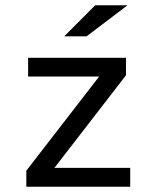

<svg xmlns="http://www.w3.org/2000/svg" viewBox="-20 -710 590 730"><path d="M475.1 0H80.1V-61L356.9 -418.9H86.9V-490.2H459V-423.8L187 -71.8H475.1ZM464.8 -689.9 309.1 -571.8H224.1L341.8 -689.9ZM0 -490.2Z"/></svg>

Font: Code New Roman
Style: Regular
Weight: 400
Monospace: yes
Designer: Sam Radian
Foundry: Code New Roman
Version: Version 2.00 November 29, 2014